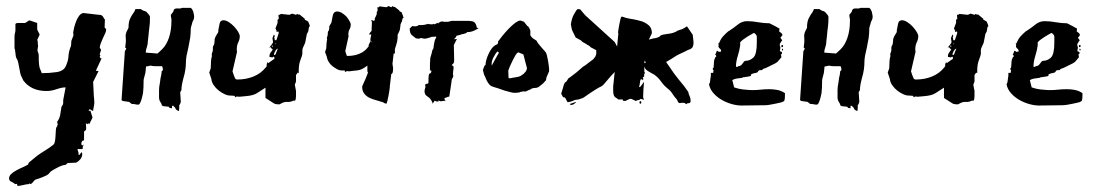

<svg xmlns="http://www.w3.org/2000/svg" viewBox="-20 -331 3630 635"><path d="M28 -211Q28 -216 29.5 -221.5Q31 -227 31 -231V-252L36 -255H64Q65 -257 67 -257.5Q69 -258 71 -260L75 -263H80L103 -255V-235Q103 -232 107 -225Q111 -218 111 -216L103 -199Q105 -196 105 -190Q105 -184 106 -179Q106 -176 105 -172.5Q104 -169 104 -166Q104 -161 106 -157Q108 -153 108 -149Q108 -129 109 -119.5Q110 -110 111.5 -105.5Q113 -101 114.5 -98.5Q116 -96 118 -89Q143 -89 167 -92.5Q191 -96 198 -113Q206 -131 206.5 -145.5Q207 -160 215 -180L216 -196L223 -214L222 -224Q223 -231 225.5 -241Q228 -251 232 -261Q236 -271 241.5 -278.5Q247 -286 255 -288L307 -282H308Q318 -282 321.5 -274.5Q325 -267 327 -267L326 -241Q327 -236 329 -237Q331 -238 331 -233Q331 -227 327.5 -220Q324 -213 320.5 -205Q317 -197 313.5 -188.5Q310 -180 310 -173L314 -167Q314 -163 312 -158.5Q310 -154 310 -149H313Q310 -147 310 -144Q310 -141 313 -138H316L297 -97L306 -96L288 -60L290 -21Q290 -14 291 -7Q292 0 292 7Q292 15 290 23Q288 31 288 36L283 34Q282 33 281.5 32.5Q281 32 276 30L273 36L279 35L286 58L275 80Q273 77 273 77Q270 77 269 80Q268 80 266 78L264 75Q264 79 264.5 84Q265 89 265 93Q265 98 264 99L258 104V133L252 135Q249 140 249 143Q249 150 253 150L257 147Q253 155 253.5 158.5Q254 162 252 162H236Q237 167 238.5 170.5Q240 174 240 177Q240 178 239 179L242 182L250 172Q252 176 252 178Q252 189 244.5 197Q237 205 231 207L206 208Q204 208 202.5 209.5Q201 211 199 211V214Q188 214 171.5 222.5Q155 231 148 236L141 244Q136 249 120.5 255Q105 261 97 263Q92 267 88.5 272Q85 277 79 278V275L75 278Q68 278 56.5 281Q45 284 38 284L36 277L30 278Q25 273 17.5 270Q10 267 10 259Q10 251 17 244.5Q24 238 34 232.5Q44 227 54.5 222.5Q65 218 73 213L75 207L103 184Q117 174 129.5 166.5Q142 159 156 148Q160 145 161.5 137.5Q163 130 163.5 121Q164 112 164.5 103.5Q165 95 166 91L169 87Q169 83 171 81L169 72Q177 61 179 49Q181 37 183 24Q183 22 186 18Q189 14 189 10V0L197 -42Q184 -42 167 -36Q150 -30 134 -30Q83 -30 57 -65L53 -74Q49 -80 47 -89Q45 -98 43.5 -107.5Q42 -117 40 -125.5Q38 -134 34 -139Q32 -143 31 -155.5Q30 -168 28 -171Z M549 19H553L556 22L559 25L562 31L568 35L572 36Q573 28 573 23Q572 19 573 17L575 14Q576 11 577 9L578 6Q578 2 577 -10Q576 -22 576 -26L580 -33Q580 -48 587 -74Q595 -100 595 -128Q595 -135 597 -147Q600 -159 603 -174Q606 -189 609 -206Q611 -222 611 -238L613 -246L615 -252Q616 -255 616 -257L621 -268Q622 -272 622 -273V-278Q622 -280 621 -284L619 -293Q617 -297 615 -301L611 -305H582L577 -303H562L557 -301Q554 -297 554 -296L553 -292L545 -282Q545 -277 546 -273Q547 -269 547 -265V-262Q547 -231 539 -207Q531 -183 517 -169L513 -165L501 -154L462 -157Q462 -166 466 -176Q469 -185 469 -195L471 -212Q472 -227 474 -240Q476 -253 476 -275Q476 -278 472 -283Q468 -288 465 -291L462 -293Q459 -295 456 -295Q454 -296 450 -298L446 -301H432Q428 -301 428 -301L424 -292Q417 -283 411 -271Q405 -260 405 -239L401 -231Q394 -219 396 -205Q397 -191 394 -174L398 -170L393 -162L382 0L386 3L407 6L416 13H420Q424 13 428 14Q431 15 435 15H439Q440 14 442 12Q444 9 447 1Q450 -8 453 -23Q455 -39 455 -66Q455 -69 458 -79Q461 -89 461 -91L463 -111L469 -112Q477 -114 478 -114Q485 -112 496 -112Q507 -112 516 -112L518 -107Q519 -100 519 -99L515 -96L514 -88Q514 -85 511 -73Q509 -61 509 -58Q506 -43 506 -34V-7Q506 -5 507 -1Q509 3 509 4L512 9Q515 13 515 17L519 20L538 22L541 26L549 27Z M881 -205 886 -217 889 -212 887 -208 889 -198H894L902 -222L901 -227L894 -225Q895 -226 895 -228Q895 -230 894 -231Q893 -232 891 -237L898 -255V-263Q898 -268 902 -268L901 -282H904Q906 -282 909 -285L937 -282L946 -286L959 -282L963 -285L966 -283H971L988 -269V-266L999 -260Q1000 -257 1002 -253Q1004 -249 1004 -247L1005 -244L1002 -242L1000 -230Q1000 -227 997 -222.5Q994 -218 994 -214L990 -193Q990 -190 985 -180Q980 -170 980 -166V-153Q980 -149 974 -133.5Q968 -118 968 -99V-91Q968 -89 967 -89L966 -90Q964 -91 964 -91V-90L959 -83V-61L955 -51L959 -30V-16Q959 -9 958 -3.5Q957 2 955 2H950Q940 7 929.5 6Q919 5 905 14H900Q889 14 883 9L858 -7V-41Q842 -31 830 -23Q818 -15 793 -13L771 -11L763 -12L758 -9L756 -14Q754 -14 749.5 -14.5Q745 -15 742 -15H739Q733 -15 723 -19.5Q713 -24 703.5 -31.5Q694 -39 687 -49Q680 -59 679 -70L672 -91L677 -105L678 -130Q678 -133 679 -138Q680 -143 681 -146Q681 -147 680.5 -148.5Q680 -150 680 -151L684 -164V-166V-173Q684 -177 685 -178L688 -184Q689 -187 689.5 -193.5Q690 -200 690 -202L693 -210L702 -225V-231Q704 -239 706 -251.5Q708 -264 719 -264Q727 -264 736.5 -258Q746 -252 754 -243.5Q762 -235 767.5 -226Q773 -217 773 -211Q773 -201 768 -191Q763 -181 763 -166L764 -160L749 -95L753 -83Q755 -78 757 -73Q759 -68 765 -68Q794 -68 818.5 -78Q843 -88 859 -108L862 -112Q862 -114 862 -116.5Q862 -119 863 -121Q864 -124 865 -126L867 -122L888 -137Q887 -139 887.5 -140.5Q888 -142 885 -144Q882 -141 880 -141Q881 -141 871 -143Q871 -153 876 -158.5Q881 -164 882 -169H881Q878 -169 875 -175Q873 -175 872 -174Q871 -173 870 -173Q872 -176 877.5 -182.5Q883 -189 883 -192ZM886 -150Q888 -149 888 -149Q891 -149 892.5 -154Q894 -159 899 -170Q895 -170 890.5 -162.5Q886 -155 886 -150ZM882 -180H879L878 -179Q878 -179 882 -175ZM890 -184 892 -190 889 -186Z M1206 -196 1208 -195V-190ZM1212 -216V-215V-216ZM1313 -277Q1313 -280 1311 -283L1309 -288V-290L1301 -294V-296L1286 -308H1282L1279 -311L1274 -307L1265 -311L1258 -307L1235 -310L1234 -308L1233 -307H1228L1229 -296Q1226 -293 1226 -289V-284Q1225 -282 1223 -277L1219 -269L1220 -267L1221 -265L1220 -267L1219 -264L1217 -262L1208 -265L1210 -257Q1210 -246 1209 -232V-229Q1206 -226 1204 -223L1200 -217H1208L1206 -207Q1205 -204 1205 -199V-196H1206L1200 -184Q1199 -182 1199 -177L1197 -175Q1186 -160 1168 -153Q1151 -146 1129 -146H1127V-147L1124 -155L1122 -162L1133 -212L1132 -216Q1132 -226 1135 -232Q1140 -240 1140 -250Q1140 -255 1135 -263Q1131 -270 1125 -277Q1119 -283 1111 -288Q1103 -293 1095 -293Q1089 -293 1085 -289Q1082 -286 1081 -281L1079 -272Q1078 -268 1078 -266L1076 -256L1069 -244V-243V-240V-237Q1068 -234 1068 -233V-231L1065 -227Q1064 -224 1064 -219V-217V-216L1061 -205V-204L1062 -201L1061 -196Q1060 -191 1060 -188L1059 -171L1055 -159L1061 -143Q1062 -134 1068 -125Q1073 -117 1081 -111Q1088 -106 1095 -102Q1103 -98 1109 -98H1111H1117H1120L1121 -93L1128 -96L1134 -95L1150 -97Q1170 -98 1180 -104Q1187 -108 1195 -114V-94L1197 -93L1196 -88Q1192 -78 1188 -68L1178 -46Q1177 -31 1185 -21Q1192 -12 1203 -7Q1214 -2 1226 1Q1237 4 1246 7Q1247 7 1251 10Q1256 12 1257 12Q1259 12 1261 4Q1263 -5 1265 -15Q1267 -25 1268 -33Q1269 -41 1269 -40Q1270 -42 1269 -42V-44L1274 -86Q1278 -87 1279 -93Q1280 -97 1280 -102V-109L1279 -112V-113L1278 -120L1282 -154H1286V-167V-168Q1287 -171 1288 -175Q1291 -183 1291 -185Q1294 -193 1294 -198Q1295 -203 1295 -206V-216L1296 -218Q1297 -220 1299 -224Q1303 -232 1303 -236L1305 -252L1306 -253Q1306 -254 1307 -256Q1310 -260 1310 -264L1312 -271L1315 -272ZM1208 -195V-190L1206 -196ZM1212 -216V-215V-216ZM1311 -283 1309 -288V-290L1301 -294V-296L1286 -308H1282L1279 -311L1274 -307L1265 -311L1258 -307L1235 -310L1234 -308L1233 -307H1228L1229 -296Q1226 -293 1226 -289V-284Q1225 -282 1223 -277L1219 -269L1220 -267L1221 -265L1220 -267L1219 -264L1217 -262L1208 -265L1210 -257Q1210 -246 1209 -232V-229Q1206 -226 1204 -223L1200 -217H1208L1206 -207Q1205 -204 1205 -199V-196H1206L1200 -184Q1199 -182 1199 -177L1197 -175Q1186 -160 1168 -153Q1151 -146 1129 -146H1127V-147L1124 -155L1122 -162L1133 -212L1132 -216Q1132 -226 1135 -232Q1140 -240 1140 -250Q1140 -255 1135 -263Q1131 -270 1125 -277Q1119 -283 1111 -288Q1103 -293 1095 -293Q1089 -293 1085 -289Q1082 -286 1081 -281L1079 -272Q1078 -268 1078 -266L1076 -256L1069 -244V-243V-240V-237Q1068 -234 1068 -233V-231L1065 -227Q1064 -224 1064 -219V-217V-216L1061 -205V-204L1062 -201L1061 -196Q1060 -191 1060 -188L1059 -171L1055 -159L1061 -143Q1062 -134 1068 -125Q1073 -117 1081 -111Q1088 -106 1095 -102Q1103 -98 1109 -98H1111H1117H1120L1121 -93L1128 -96L1134 -95L1150 -97Q1170 -98 1180 -104Q1187 -108 1195 -114V-94L1197 -93L1196 -88Q1192 -78 1188 -68L1178 -46Q1177 -31 1185 -21Q1192 -12 1203 -7Q1214 -2 1226 1Q1237 4 1246 7Q1247 7 1251 10Q1256 12 1257 12Q1259 12 1261 4Q1263 -5 1265 -15Q1267 -25 1268 -33Q1269 -41 1269 -40Q1270 -42 1269 -42V-44L1274 -86Q1278 -87 1279 -93Q1280 -97 1280 -102V-109L1279 -112V-113L1278 -120L1282 -154H1286V-167V-168Q1287 -171 1288 -175Q1291 -183 1291 -185Q1294 -193 1294 -198Q1295 -203 1295 -206V-216L1296 -218Q1297 -220 1299 -224Q1303 -232 1303 -236L1305 -252L1306 -253Q1306 -254 1307 -256Q1310 -260 1310 -264L1312 -271L1315 -272L1313 -277Q1313 -280 1311 -283Z M1559 -239H1558L1557 -240Q1556 -241 1556 -244V-245Q1552 -258 1544 -260Q1536 -262 1529 -262H1473Q1468 -260 1461 -259Q1452 -259 1451 -259H1448L1444 -260Q1436 -260 1432 -256Q1430 -254 1428 -253V-256L1426 -255Q1421 -252 1418 -251H1416H1415L1414 -252H1413Q1410 -250 1408 -250L1406 -251H1400H1398L1397 -252H1396Q1388 -250 1384 -249Q1379 -248 1372 -248H1364L1363 -247Q1361 -244 1354 -244H1349L1345 -245H1344L1335 -237V-236Q1335 -229 1337 -223Q1339 -216 1346 -212L1349 -209H1350L1351 -208L1353 -206Q1356 -203 1367 -203Q1368 -203 1370 -205H1371H1375Q1376 -204 1379 -204L1383 -203Q1388 -203 1395 -205Q1403 -207 1407 -209L1423 -210Q1423 -206 1420 -202Q1417 -197 1414 -177V-172Q1409 -165 1408 -156Q1406 -148 1403 -139V-138L1402 -120V-99Q1404 -97 1407 -97L1406 -92L1404 -89L1403 -88H1402Q1399 -88 1398 -82Q1397 -77 1397 -59Q1397 -56 1396 -55L1393 -54Q1389 -54 1387 -52L1386 -50V-48L1387 -45V-43Q1384 -34 1384 -29Q1384 -23 1387 -18Q1390 -14 1395 -11Q1400 -8 1403 -4Q1407 1 1410 8L1411 12L1413 9Q1414 7 1416 4L1418 2Q1422 5 1429 5H1430V1L1436 4L1454 2L1452 0Q1450 -2 1450 -4L1449 -5Q1451 -7 1457 -9Q1460 -10 1462 -11H1464L1466 -12L1472 -52Q1473 -62 1474 -67L1475 -70L1476 -72Q1479 -76 1479 -79V-82L1478 -85L1479 -98V-100Q1480 -101 1480 -102V-110Q1479 -114 1474 -115L1475 -117L1480 -122Q1482 -124 1482 -133L1481 -182L1491 -202H1489L1482 -201Q1483 -204 1485 -205Q1488 -207 1490 -213H1491Q1504 -216 1508 -218Q1512 -219 1515 -219L1516 -220Q1523 -221 1525 -225H1529Q1542 -225 1560 -236L1563 -238Z M1580 -107Q1580 -109 1581 -110.5Q1582 -112 1583 -114L1586 -117Q1586 -131 1595.5 -152Q1605 -173 1617 -181L1625 -185Q1627 -186 1627 -189.5Q1627 -193 1628 -195L1632 -200Q1640 -211 1650 -222.5Q1660 -234 1669.5 -243Q1679 -252 1687 -257.5Q1695 -263 1701 -263Q1703 -263 1704.5 -262Q1706 -261 1713 -259L1724 -245Q1728 -244 1731 -237L1734 -230V-214L1737 -210Q1739 -208 1740 -206.5Q1741 -205 1743 -204L1755 -196Q1756 -192 1761 -186Q1766 -180 1771 -174L1785 -158Q1787 -155 1789 -147Q1791 -139 1792.5 -130Q1794 -121 1795 -113.5Q1796 -106 1796 -103V-95L1787 -74L1786 -66L1776 -55L1761 -43Q1756 -40 1748 -40Q1740 -40 1734 -35L1726 -32Q1720 -28 1716 -28Q1715 -28 1714.5 -28.5Q1714 -29 1713 -29L1701 -27Q1697 -24 1684 -24Q1677 -24 1673 -25L1650 -31L1627 -39Q1613 -43 1605.5 -46Q1598 -49 1589 -66Q1587 -71 1585 -76Q1583 -81 1581 -84L1577 -100ZM1662 -73 1667 -72Q1675 -74 1686 -75.5Q1697 -77 1702 -80L1712 -87L1720 -96L1723 -105L1711 -151L1694 -158L1691 -156Q1689 -155 1685 -148.5Q1681 -142 1676.5 -133Q1672 -124 1667.5 -114Q1663 -104 1661 -97ZM1625 -161Q1620 -156 1613 -143Q1606 -130 1606 -120Q1606 -116 1607 -114L1609 -119L1625 -148Q1629 -154 1630 -157Z M1864 13Q1865 15 1869 16Q1873 16 1874 15Q1876 15 1881 11Q1886 7 1885 6ZM2112 -131 2116 -124Q2113 -123 2111 -122ZM2252 -244Q2243 -238 2237 -235Q2231 -233 2222 -230Q2209 -221 2189 -219Q2170 -217 2164 -213Q2162 -212 2163 -211Q2154 -205 2141 -204Q2132 -202 2126 -200L2136 -221Q2136 -237 2127 -246Q2117 -255 2104 -260Q2091 -264 2076 -267Q2061 -269 2050 -272Q2050 -272 2044 -274Q2039 -276 2036 -276Q2034 -276 2032 -268Q2030 -259 2028 -249Q2026 -239 2025 -231Q2024 -223 2024 -224Q2024 -222 2025 -222V-220L2021 -177L2013 -192L1915 -281L1899 -300L1892 -301H1891L1889 -300Q1887 -299 1879 -285Q1871 -272 1868 -250L1870 -240Q1871 -233 1874 -227L1884 -207L1902 -197Q1903 -195 1907 -192L1918 -186Q1923 -182 1928 -180Q1932 -177 1933 -175L1952 -165V-152L1949 -144L1942 -135Q1938 -132 1926 -123Q1914 -113 1909 -111L1887 -92Q1884 -90 1874 -82Q1864 -74 1860 -72L1853 -61Q1848 -59 1846 -53Q1843 -47 1843 -44L1836 -21L1842 -10L1849 -8L1857 7L1864 6Q1872 4 1876 2Q1880 -1 1893 -2L1908 -7Q1910 -8 1917 -13Q1925 -18 1933 -24L1950 -35Q1958 -40 1960 -41L1970 -46Q1975 -49 1982 -58Q1989 -67 1999 -78L2013 -93L2008 -46V-31Q2008 -22 2010 -16Q2012 -10 2020 -6L2025 -2H2040V2L2048 3L2063 -4H2068L2083 3L2087 1Q2094 -1 2095 -1L2099 -4L2110 -1L2107 -9Q2107 -20 2108 -35Q2109 -49 2110 -60Q2109 -60 2104 -52Q2098 -43 2095 -43H2093Q2095 -45 2096 -55Q2098 -65 2098 -67L2101 -69L2104 -68L2105 -67V-65L2107 -68Q2107 -69 2108 -69L2106 -76Q2108 -76 2109 -77Q2111 -78 2111 -79L2110 -82Q2110 -85 2112 -88Q2113 -90 2113 -91L2111 -93V-111Q2114 -105 2114 -104Q2118 -98 2135 -89Q2153 -81 2169 -58Q2175 -49 2186 -40Q2196 -32 2199 -28L2208 -15Q2215 -5 2218 -3L2223 7Q2225 10 2228 10L2234 9H2241Q2245 9 2250 14L2251 12Q2253 10 2260 10Q2265 7 2264 2Q2264 -4 2262 -10L2258 -20Q2256 -25 2257 -26Q2248 -39 2242 -47Q2235 -55 2228 -64Q2220 -75 2210 -87Q2200 -101 2183 -126Q2185 -127 2190 -130Q2195 -133 2200 -136L2211 -143Q2217 -147 2219 -148Q2220 -149 2227 -152L2242 -159L2256 -166Q2264 -169 2264 -169L2265 -170L2268 -172Q2271 -174 2273 -182Q2275 -190 2271 -216ZM2095 8Q2095 12 2098 12Q2101 12 2101 8Q2101 5 2098 3Q2095 3 2095 8Z M2421 -112Q2427 -112 2430.5 -115Q2434 -118 2436 -121Q2438 -124 2440.5 -127Q2443 -130 2447 -130Q2460 -130 2471.5 -140.5Q2483 -151 2483 -190V-209Q2483 -214 2479 -218Q2475 -222 2473 -222Q2472 -221 2466 -218Q2460 -215 2453 -210.5Q2446 -206 2439 -201Q2432 -196 2428 -191V-181Q2426 -165 2420 -146Q2414 -127 2414 -110H2420ZM2564 -141 2551 -126 2545 -122Q2534 -117 2524 -111.5Q2514 -106 2504 -103L2500 -99H2495Q2489 -99 2487.5 -95Q2486 -91 2480 -90Q2469 -88 2466 -86Q2463 -84 2463 -83Q2464 -81 2464 -81Q2464 -80 2460.5 -79Q2457 -78 2453 -77.5Q2449 -77 2446 -76.5Q2443 -76 2444 -76H2439Q2436 -73 2423 -72Q2410 -71 2402 -66L2408 -42Q2413 -40 2421.5 -38Q2430 -36 2439 -35Q2448 -34 2456 -33.5Q2464 -33 2468 -33Q2482 -33 2495.5 -34.5Q2509 -36 2524 -36Q2538 -36 2551 -33.5Q2564 -31 2576 -23V-16Q2576 -11 2575.5 -4.5Q2575 2 2572 4L2568 6Q2567 7 2560 8.5Q2553 10 2544 12Q2535 14 2525.5 15.5Q2516 17 2511 17Q2491 17 2471.5 17.5Q2452 18 2432 18Q2417 18 2399.5 13Q2382 8 2366.5 -1Q2351 -10 2339.5 -23Q2328 -36 2325 -52L2328 -59Q2328 -61 2329 -67Q2330 -73 2331 -81V-90H2338L2339 -91Q2339 -97 2340 -98Q2340 -99 2338.5 -100.5Q2337 -102 2337 -104Q2337 -105 2340 -107L2341 -120Q2341 -124 2341.5 -129Q2342 -134 2346 -142L2349 -144Q2349 -148 2345 -152Q2348 -153 2349 -158Q2350 -163 2352 -163Q2353 -163 2353 -162.5Q2353 -162 2354 -162L2358 -159Q2359 -160 2359 -160H2362Q2365 -160 2365 -162Q2365 -167 2360.5 -170.5Q2356 -174 2356 -179Q2356 -181 2357 -182Q2357 -184 2356 -185Q2355 -186 2355 -187L2358 -188Q2364 -203 2371.5 -211Q2379 -219 2388 -227L2393 -230Q2407 -239 2420.5 -250Q2434 -261 2451 -261Q2468 -261 2487.5 -257.5Q2507 -254 2525 -254Q2549 -242 2552.5 -239.5Q2556 -237 2558 -237L2557 -227L2565 -221L2568 -215L2561 -206L2567 -198L2561 -189Q2559 -187 2559 -184Q2559 -181 2559 -179L2560 -178L2561 -173L2559 -162L2566 -159V-153L2562 -150L2564 -147ZM2566 -182H2568Q2570 -182 2570 -179Q2570 -175 2566 -175Q2564 -175 2564 -179Q2564 -182 2566 -182ZM2570 -168Q2570 -164 2568 -164Q2566 -164 2566 -168Q2566 -170 2567 -170Q2568 -170 2570 -168Z M2793 19H2797L2800 22L2803 25L2806 31L2812 35L2816 36Q2817 28 2817 23Q2816 19 2817 17L2819 14Q2820 11 2821 9L2822 6Q2822 2 2821 -10Q2820 -22 2820 -26L2824 -33Q2824 -48 2831 -74Q2839 -100 2839 -128Q2839 -135 2841 -147Q2844 -159 2847 -174Q2850 -189 2853 -206Q2855 -222 2855 -238L2857 -246L2859 -252Q2860 -255 2860 -257L2865 -268Q2866 -272 2866 -273V-278Q2866 -280 2865 -284L2863 -293Q2861 -297 2859 -301L2855 -305H2826L2821 -303H2806L2801 -301Q2798 -297 2798 -296L2797 -292L2789 -282Q2789 -277 2790 -273Q2791 -269 2791 -265V-262Q2791 -231 2783 -207Q2775 -183 2761 -169L2757 -165L2745 -154L2706 -157Q2706 -166 2710 -176Q2713 -185 2713 -195L2715 -212Q2716 -227 2718 -240Q2720 -253 2720 -275Q2720 -278 2716 -283Q2712 -288 2709 -291L2706 -293Q2703 -295 2700 -295Q2698 -296 2694 -298L2690 -301H2676Q2672 -301 2672 -301L2668 -292Q2661 -283 2655 -271Q2649 -260 2649 -239L2645 -231Q2638 -219 2640 -205Q2641 -191 2638 -174L2642 -170L2637 -162L2626 0L2630 3L2651 6L2660 13H2664Q2668 13 2672 14Q2675 15 2679 15H2683Q2684 14 2686 12Q2688 9 2691 1Q2694 -8 2697 -23Q2699 -39 2699 -66Q2699 -69 2702 -79Q2705 -89 2705 -91L2707 -111L2713 -112Q2721 -114 2722 -114Q2729 -112 2740 -112Q2751 -112 2760 -112L2762 -107Q2763 -100 2763 -99L2759 -96L2758 -88Q2758 -85 2755 -73Q2753 -61 2753 -58Q2750 -43 2750 -34V-7Q2750 -5 2751 -1Q2753 3 2753 4L2756 9Q2759 13 2759 17L2763 20L2782 22L2785 26L2793 27Z M3125 -205 3130 -217 3133 -212 3131 -208 3133 -198H3138L3146 -222L3145 -227L3138 -225Q3139 -226 3139 -228Q3139 -230 3138 -231Q3137 -232 3135 -237L3142 -255V-263Q3142 -268 3146 -268L3145 -282H3148Q3150 -282 3153 -285L3181 -282L3190 -286L3203 -282L3207 -285L3210 -283H3215L3232 -269V-266L3243 -260Q3244 -257 3246 -253Q3248 -249 3248 -247L3249 -244L3246 -242L3244 -230Q3244 -227 3241 -222.5Q3238 -218 3238 -214L3234 -193Q3234 -190 3229 -180Q3224 -170 3224 -166V-153Q3224 -149 3218 -133.5Q3212 -118 3212 -99V-91Q3212 -89 3211 -89L3210 -90Q3208 -91 3208 -91V-90L3203 -83V-61L3199 -51L3203 -30V-16Q3203 -9 3202 -3.5Q3201 2 3199 2H3194Q3184 7 3173.5 6Q3163 5 3149 14H3144Q3133 14 3127 9L3102 -7V-41Q3086 -31 3074 -23Q3062 -15 3037 -13L3015 -11L3007 -12L3002 -9L3000 -14Q2998 -14 2993.5 -14.5Q2989 -15 2986 -15H2983Q2977 -15 2967 -19.5Q2957 -24 2947.5 -31.5Q2938 -39 2931 -49Q2924 -59 2923 -70L2916 -91L2921 -105L2922 -130Q2922 -133 2923 -138Q2924 -143 2925 -146Q2925 -147 2924.5 -148.5Q2924 -150 2924 -151L2928 -164V-166V-173Q2928 -177 2929 -178L2932 -184Q2933 -187 2933.5 -193.5Q2934 -200 2934 -202L2937 -210L2946 -225V-231Q2948 -239 2950 -251.5Q2952 -264 2963 -264Q2971 -264 2980.5 -258Q2990 -252 2998 -243.5Q3006 -235 3011.5 -226Q3017 -217 3017 -211Q3017 -201 3012 -191Q3007 -181 3007 -166L3008 -160L2993 -95L2997 -83Q2999 -78 3001 -73Q3003 -68 3009 -68Q3038 -68 3062.5 -78Q3087 -88 3103 -108L3106 -112Q3106 -114 3106 -116.5Q3106 -119 3107 -121Q3108 -124 3109 -126L3111 -122L3132 -137Q3131 -139 3131.5 -140.5Q3132 -142 3129 -144Q3126 -141 3124 -141Q3125 -141 3115 -143Q3115 -153 3120 -158.5Q3125 -164 3126 -169H3125Q3122 -169 3119 -175Q3117 -175 3116 -174Q3115 -173 3114 -173Q3116 -176 3121.5 -182.5Q3127 -189 3127 -192ZM3130 -150Q3132 -149 3132 -149Q3135 -149 3136.5 -154Q3138 -159 3143 -170Q3139 -170 3134.5 -162.5Q3130 -155 3130 -150ZM3126 -180H3123L3122 -179Q3122 -179 3126 -175ZM3134 -184 3136 -190 3133 -186Z M3405 -112Q3411 -112 3414.5 -115Q3418 -118 3420 -121Q3422 -124 3424.5 -127Q3427 -130 3431 -130Q3444 -130 3455.5 -140.5Q3467 -151 3467 -190V-209Q3467 -214 3463 -218Q3459 -222 3457 -222Q3456 -221 3450 -218Q3444 -215 3437 -210.5Q3430 -206 3423 -201Q3416 -196 3412 -191V-181Q3410 -165 3404 -146Q3398 -127 3398 -110H3404ZM3548 -141 3535 -126 3529 -122Q3518 -117 3508 -111.5Q3498 -106 3488 -103L3484 -99H3479Q3473 -99 3471.5 -95Q3470 -91 3464 -90Q3453 -88 3450 -86Q3447 -84 3447 -83Q3448 -81 3448 -81Q3448 -80 3444.5 -79Q3441 -78 3437 -77.5Q3433 -77 3430 -76.5Q3427 -76 3428 -76H3423Q3420 -73 3407 -72Q3394 -71 3386 -66L3392 -42Q3397 -40 3405.5 -38Q3414 -36 3423 -35Q3432 -34 3440 -33.5Q3448 -33 3452 -33Q3466 -33 3479.5 -34.5Q3493 -36 3508 -36Q3522 -36 3535 -33.5Q3548 -31 3560 -23V-16Q3560 -11 3559.5 -4.5Q3559 2 3556 4L3552 6Q3551 7 3544 8.5Q3537 10 3528 12Q3519 14 3509.5 15.5Q3500 17 3495 17Q3475 17 3455.5 17.5Q3436 18 3416 18Q3401 18 3383.5 13Q3366 8 3350.5 -1Q3335 -10 3323.5 -23Q3312 -36 3309 -52L3312 -59Q3312 -61 3313 -67Q3314 -73 3315 -81V-90H3322L3323 -91Q3323 -97 3324 -98Q3324 -99 3322.5 -100.5Q3321 -102 3321 -104Q3321 -105 3324 -107L3325 -120Q3325 -124 3325.5 -129Q3326 -134 3330 -142L3333 -144Q3333 -148 3329 -152Q3332 -153 3333 -158Q3334 -163 3336 -163Q3337 -163 3337 -162.5Q3337 -162 3338 -162L3342 -159Q3343 -160 3343 -160H3346Q3349 -160 3349 -162Q3349 -167 3344.5 -170.5Q3340 -174 3340 -179Q3340 -181 3341 -182Q3341 -184 3340 -185Q3339 -186 3339 -187L3342 -188Q3348 -203 3355.5 -211Q3363 -219 3372 -227L3377 -230Q3391 -239 3404.5 -250Q3418 -261 3435 -261Q3452 -261 3471.5 -257.5Q3491 -254 3509 -254Q3533 -242 3536.5 -239.5Q3540 -237 3542 -237L3541 -227L3549 -221L3552 -215L3545 -206L3551 -198L3545 -189Q3543 -187 3543 -184Q3543 -181 3543 -179L3544 -178L3545 -173L3543 -162L3550 -159V-153L3546 -150L3548 -147ZM3550 -182H3552Q3554 -182 3554 -179Q3554 -175 3550 -175Q3548 -175 3548 -179Q3548 -182 3550 -182ZM3554 -168Q3554 -164 3552 -164Q3550 -164 3550 -168Q3550 -170 3551 -170Q3552 -170 3554 -168Z"/></svg>

Font: East Sea Dokdo Cyrillic
Style: Regular
Weight: 400
Version: Version 1.00 July 4, 2018, initial release